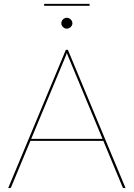

<svg xmlns="http://www.w3.org/2000/svg" viewBox="-20 -952 677 972"><path d="M499 -249 326.5 -663Q324 -668.5 322.2 -673.5Q320.5 -678.5 318.5 -684Q316.5 -678.5 314.8 -673.5Q313 -668.5 310.5 -663L138 -249ZM615.5 0H606.5Q602 0 600.5 -5L503 -239H134L36.5 -5Q35 0 29.5 0H21.5L313.5 -700H323.5ZM203.5 -932.5H433.5V-922.5H203.5ZM346.5 -834Q346.5 -823.5 337.8 -815.2Q329 -807 318.5 -807Q307 -807 298.8 -815.2Q290.5 -823.5 290.5 -834Q290.5 -845.5 298.8 -853.8Q307 -862 318.5 -862Q329 -862 337.8 -853.8Q346.5 -845.5 346.5 -834Z"/></svg>

Font: Lato 2
Style: Regular
Weight: 100
Designer: Lukasz Dziedzic with Adam Twardoch and Botio Nikoltchev
Foundry: tyPoland Lukasz Dziedzic
Version: Version 2.015; 2015-08-06; http://www.latofonts.com/